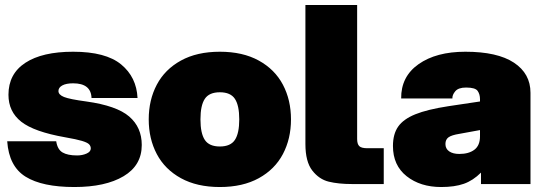

<svg xmlns="http://www.w3.org/2000/svg" viewBox="-20 -740 2181 772"><path d="M9 -172H206Q211 -139 231.5 -127Q252 -115 290 -115Q311 -115 328 -122.5Q345 -130 345 -143Q345 -153 338 -160Q331 -167 309.5 -173.5Q288 -180 242 -188Q117 -210 65.5 -250.5Q14 -291 14 -359Q14 -443 82 -487.5Q150 -532 274 -532Q405 -532 467 -481Q529 -430 533 -346H348Q346 -405 274 -405Q246 -405 230.5 -396.5Q215 -388 215 -374Q215 -359 237.5 -350Q260 -341 327 -332Q449 -315 499.5 -271.5Q550 -228 550 -157Q550 -75 477 -31.5Q404 12 279 12Q150 12 83 -29.5Q16 -71 9 -172Z M578 -260Q578 -338 610.5 -399.5Q643 -461 707.5 -496.5Q772 -532 864 -532Q956 -532 1020.5 -496.5Q1085 -461 1117.5 -399.5Q1150 -338 1150 -260Q1150 -182 1117.5 -120.5Q1085 -59 1020.5 -23.5Q956 12 864 12Q772 12 707.5 -23.5Q643 -59 610.5 -120.5Q578 -182 578 -260ZM864 -151Q907 -151 924.5 -177.5Q942 -204 942 -260Q942 -316 924.5 -342.5Q907 -369 864 -369Q821 -369 803.5 -342.5Q786 -316 786 -260Q786 -204 803.5 -177.5Q821 -151 864 -151Z M1416 -720V-181Q1416 -161 1424.5 -152.5Q1433 -144 1457 -144H1523V0H1395Q1341 0 1302 -9.5Q1263 -19 1235.5 -54.5Q1208 -90 1208 -161V-720Z M1914 -46Q1882 -14 1845 -1Q1808 12 1754 12Q1670 12 1615 -31.5Q1560 -75 1560 -153Q1560 -201 1581 -231Q1602 -261 1650 -280.5Q1698 -300 1783 -313L1910 -332V-341Q1910 -361 1900.5 -374.5Q1891 -388 1854 -388Q1823 -388 1810.5 -373Q1798 -358 1799 -344H1593Q1592 -432 1663 -482Q1734 -532 1851 -532Q1980 -532 2046.5 -488Q2113 -444 2113 -367V0H1914ZM1827 -121Q1865 -121 1887.5 -138Q1910 -155 1910 -192V-217L1828 -202Q1796 -197 1783.5 -188Q1771 -179 1771 -161Q1771 -142 1786 -131.5Q1801 -121 1827 -121Z"/></svg>

Font: Aspekta 1000
Style: Regular
Weight: 1000
Designer: Ivo Dolenc
Version: Version 2.000